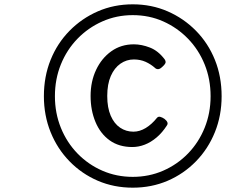

<svg xmlns="http://www.w3.org/2000/svg" viewBox="-20 -946 1061 888"><path d="M594 -78Q507 -78 432.5 -110Q358 -142 301.5 -200Q245 -258 214 -335Q183 -412 183 -501Q183 -592 214 -669Q245 -746 301.5 -803.5Q358 -861 432.5 -893.5Q507 -926 594 -926Q681 -926 755.5 -893.5Q830 -861 886.5 -803.5Q943 -746 974 -669Q1005 -592 1005 -501Q1005 -412 974 -335Q943 -258 886.5 -200Q830 -142 755.5 -110Q681 -78 594 -78ZM594 -128Q669 -128 734.5 -156.5Q800 -185 849.5 -236Q899 -287 926.5 -355Q954 -423 954 -501Q954 -580 926.5 -648Q899 -716 849.5 -767Q800 -818 735 -847Q670 -876 594 -876Q519 -876 453.5 -847Q388 -818 338.5 -767Q289 -716 261.5 -648Q234 -580 234 -501Q234 -423 261.5 -355Q289 -287 338.5 -236Q388 -185 453.5 -156.5Q519 -128 594 -128ZM592 -266Q530 -266 487 -297Q444 -328 421.5 -382Q399 -436 399 -502Q399 -569 424.5 -623Q450 -677 495 -709Q540 -741 599 -741Q635 -741 673.5 -726Q712 -711 742 -671Q748 -661 745 -654Q742 -647 732 -638Q722 -628 714 -626.5Q706 -625 699 -630Q678 -649 653.5 -660Q629 -671 599 -671Q565 -671 537 -651.5Q509 -632 492.5 -594.5Q476 -557 476 -502Q476 -448 492 -411Q508 -374 535.5 -355.5Q563 -337 597 -337Q626 -337 654 -354Q682 -371 706 -401Q712 -408 721.5 -405.5Q731 -403 741 -396Q751 -388 754 -380.5Q757 -373 752 -366Q731 -333 704.5 -310.5Q678 -288 649.5 -277Q621 -266 592 -266Z"/></svg>

Font: Playwrite CO
Style: Regular
Weight: 400
Designer: Veronika Burian, José Scaglione
Foundry: TypeTogether
Version: Version 1.000